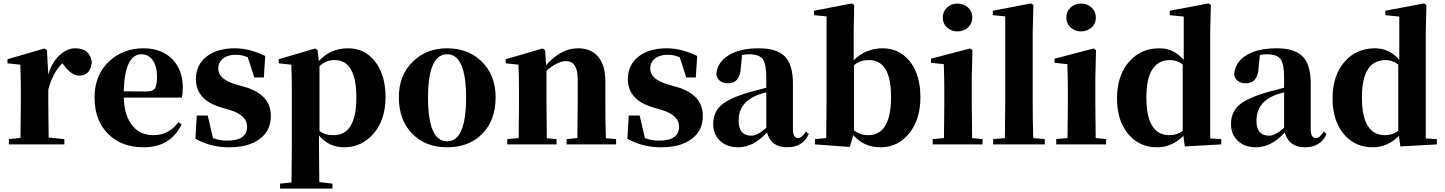

<svg xmlns="http://www.w3.org/2000/svg" viewBox="-20 -846 8466 1125"><path d="M263 -409Q284 -482 331 -524Q373 -563 421 -563Q505 -563 518 -484Q511 -403 444 -403Q400 -403 355 -463L346 -475Q289 -422 263 -321V-238Q263 -158 265 -40L357 -31V0H32V-31L100 -38Q102 -154 102 -238V-321Q102 -395 99 -467L24 -475V-499L241 -562L255 -552Z M841 -310Q875 -310 888 -329Q900 -347 900 -395Q900 -459 874 -494Q850 -528 809 -528Q711 -528 705 -311ZM1044 -118Q980 17 821 17Q694 17 616 -59Q534 -138 534 -275Q534 -409 623 -490Q705 -563 820 -563Q929 -563 992 -497Q1051 -434 1051 -335Q1051 -297 1045 -274H705Q709 -163 759 -106Q804 -54 879 -54Q970 -54 1025 -130Z M1416 -336Q1567 -291 1567 -167Q1567 -80 1502 -32Q1437 17 1323 17Q1214 17 1125 -33L1133 -169H1197L1228 -37Q1266 -22 1310 -22Q1428 -22 1428 -104Q1428 -170 1329 -201L1271 -218Q1128 -262 1128 -382Q1128 -463 1187 -512Q1249 -563 1357 -563Q1442 -563 1534 -518L1526 -392H1470L1432 -510Q1401 -525 1360 -525Q1314 -525 1287 -503Q1259 -481 1259 -444Q1259 -383 1357 -353Z M1852 -79Q1883 -54 1935 -54Q2068 -54 2068 -275Q2068 -494 1941 -494Q1891 -494 1852 -459ZM1848 -488Q1916 -563 2020 -563Q2115 -563 2175 -489Q2239 -410 2239 -276Q2239 -143 2167 -61Q2098 17 1996 17Q1908 17 1849 -52V7Q1849 65 1851 221L1928 230V259H1621V230L1688 223Q1690 65 1690 7V-320Q1690 -395 1687 -467L1613 -475V-499L1827 -562L1841 -552Z M2394 -64Q2317 -144 2317 -276Q2317 -406 2400 -486Q2479 -563 2600 -563Q2722 -563 2801 -487Q2884 -407 2884 -276Q2884 -142 2806 -62Q2728 17 2600 17Q2472 17 2394 -64ZM2711 -274Q2711 -528 2600 -528Q2488 -528 2488 -274Q2488 -18 2600 -18Q2711 -18 2711 -274Z M3590 -31V0H3300V-31L3363 -37Q3365 -153 3365 -238V-382Q3365 -488 3296 -488Q3247 -488 3182 -431V-238Q3182 -154 3184 -36L3241 -31V0H2952V-31L3019 -37Q3021 -155 3021 -238V-321Q3021 -395 3018 -467L2943 -475V-499L3160 -562L3174 -552L3180 -464Q3266 -563 3367 -563Q3441 -563 3483 -516Q3527 -465 3527 -370V-238Q3527 -123 3530 -36Z M3947 -336Q4098 -291 4098 -167Q4098 -80 4033 -32Q3968 17 3854 17Q3745 17 3656 -33L3664 -169H3728L3759 -37Q3797 -22 3841 -22Q3959 -22 3959 -104Q3959 -170 3860 -201L3802 -218Q3659 -262 3659 -382Q3659 -463 3718 -512Q3780 -563 3888 -563Q3973 -563 4065 -518L4057 -392H4001L3963 -510Q3932 -525 3891 -525Q3845 -525 3818 -503Q3790 -481 3790 -444Q3790 -383 3888 -353Z M4470 -305Q4432 -295 4415 -288Q4308 -244 4308 -139Q4308 -51 4383 -51Q4418 -51 4470 -97ZM4272 -510 4256 -504ZM4719 -61Q4684 17 4592 17Q4498 17 4474 -70Q4395 17 4305 17Q4240 17 4200 -20Q4159 -57 4159 -119Q4159 -188 4205 -229Q4252 -271 4372 -306Q4400 -314 4470 -332V-393Q4470 -471 4449 -500Q4427 -528 4370 -528Q4348 -528 4328 -524L4321 -453Q4317 -358 4246 -358Q4189 -358 4177 -409Q4183 -481 4247 -521Q4313 -563 4427 -563Q4533 -563 4580 -514Q4626 -466 4626 -357V-88Q4626 -37 4657 -37Q4678 -37 4702 -75Z M4984 -82Q5020 -54 5068 -54Q5201 -54 5201 -279Q5201 -494 5071 -494Q5019 -494 4984 -464ZM4982 -493Q5053 -563 5151 -563Q5248 -563 5309 -489Q5373 -411 5373 -275Q5373 -149 5309 -67Q5243 17 5139 17Q5042 17 4980 -54L4959 15L4755 0V-31L4821 -37Q4823 -153 4823 -238V-750L4750 -757V-783L4971 -826L4985 -817L4982 -656Z M5529 -685Q5504 -708 5504 -743Q5504 -778 5529 -802Q5554 -825 5590 -825Q5627 -825 5652 -802Q5677 -779 5677 -743Q5677 -708 5652 -685Q5626 -662 5590 -662Q5554 -662 5529 -685ZM5737 -31V0H5445V-31L5511 -37Q5513 -155 5513 -238V-318Q5513 -394 5510 -470L5435 -478V-502L5664 -562L5678 -552L5674 -392V-238Q5674 -153 5676 -37Z M6102 -31V0H5799V-31L5868 -37Q5870 -167 5870 -238V-750L5797 -757V-783L6021 -826L6035 -817L6031 -656V-238Q6031 -135 6034 -37Z M6253 -685Q6228 -708 6228 -743Q6228 -778 6253 -802Q6278 -825 6314 -825Q6351 -825 6376 -802Q6401 -779 6401 -743Q6401 -708 6376 -685Q6350 -662 6314 -662Q6278 -662 6253 -685ZM6461 -31V0H6169V-31L6235 -37Q6237 -155 6237 -238V-318Q6237 -394 6234 -470L6159 -478V-502L6388 -562L6402 -552L6398 -392V-238Q6398 -153 6400 -37Z M6910 -468Q6877 -494 6836 -494Q6697 -494 6697 -275Q6697 -54 6832 -54Q6877 -54 6910 -80ZM7136 -31V0L6922 12L6914 -50Q6847 17 6759 17Q6658 17 6593 -58Q6525 -137 6525 -269Q6525 -406 6598 -487Q6666 -563 6773 -563Q6858 -563 6916 -495V-749L6834 -757V-783L7061 -826L7075 -817L7071 -657V-35Z M7504 -305Q7466 -295 7449 -288Q7342 -244 7342 -139Q7342 -51 7417 -51Q7452 -51 7504 -97ZM7306 -510 7290 -504ZM7753 -61Q7718 17 7626 17Q7532 17 7508 -70Q7429 17 7339 17Q7274 17 7234 -20Q7193 -57 7193 -119Q7193 -188 7239 -229Q7286 -271 7406 -306Q7434 -314 7504 -332V-393Q7504 -471 7483 -500Q7461 -528 7404 -528Q7382 -528 7362 -524L7355 -453Q7351 -358 7280 -358Q7223 -358 7211 -409Q7217 -481 7281 -521Q7347 -563 7461 -563Q7567 -563 7614 -514Q7660 -466 7660 -357V-88Q7660 -37 7691 -37Q7712 -37 7736 -75Z M8173 -468Q8140 -494 8099 -494Q7960 -494 7960 -275Q7960 -54 8095 -54Q8140 -54 8173 -80ZM8399 -31V0L8185 12L8177 -50Q8110 17 8022 17Q7921 17 7856 -58Q7788 -137 7788 -269Q7788 -406 7861 -487Q7929 -563 8036 -563Q8121 -563 8179 -495V-749L8097 -757V-783L8324 -826L8338 -817L8334 -657V-35Z"/></svg>

Font: Source Han Serif CN Heavy
Style: Regular
Weight: 900
Designer: Ryoko NISHIZUKA  (kana & ideographs); Frank Grießhammer (Latin, Greek & Cyrillic); Wenlong ZHANG  (bopomofo); Sandoll Co
Foundry: Adobe Systems Incorporated
Version: Version 1.000;PS 1;hotconv 16.6.53;makeotf.lib2.5.65590